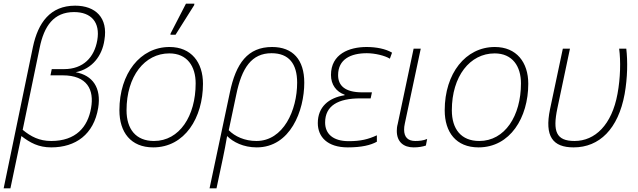

<svg xmlns="http://www.w3.org/2000/svg" viewBox="-34 -796 3490 1050"><path d="M-14 234H23L83 -52C131 -15 177 10 246 10C380 10 479 -61 503 -206C521 -317 472 -384 380 -401C470 -419 525 -491 537 -577C558 -699 488 -765 377 -765C241 -765 174 -672 146 -539ZM246 -25C181 -25 135 -49 90 -86L183 -535C207 -654 260 -730 371 -730C465 -730 515 -674 498 -576C482 -483 422 -418 316 -418H249L242 -384H309C443 -384 482 -305 464 -205C446 -101 381 -25 246 -25Z M898 -606H926L1028 -768L1029 -776H983L899 -613ZM804 10C977 10 1076 -153 1076 -338C1076 -455 1012 -539 893 -539C733 -539 619 -394 619 -193C619 -73 681 10 804 10ZM808 -25C709 -25 658 -90 658 -193C658 -379 757 -504 892 -504C990 -504 1036 -433 1036 -340C1036 -162 948 -25 808 -25Z M1223 -290 1112 234H1150L1185 69C1193 32 1200 -6 1208 -52C1241 -19 1297 10 1370 10C1554 10 1630 -191 1630 -344C1630 -469 1568 -539 1454 -539C1321 -539 1256 -450 1223 -290ZM1368 -25C1304 -25 1250 -50 1217 -84L1258 -278C1288 -425 1342 -505 1451 -505C1546 -505 1591 -447 1591 -344C1591 -193 1516 -25 1368 -25Z M1868 10C1943 10 1993 -2 2027 -21V-56C1979 -34 1938 -24 1873 -24C1786 -24 1744 -65 1744 -126C1744 -218 1815 -258 1936 -258H1993L2000 -291H1947C1851 -291 1815 -329 1815 -385C1815 -472 1884 -505 1972 -505C2016 -505 2071 -492 2098 -475L2110 -508C2075 -529 2023 -539 1971 -539C1876 -539 1776 -501 1776 -386C1776 -333 1805 -294 1851 -278L1850 -275C1763 -261 1704 -211 1704 -123C1704 -47 1757 10 1868 10Z M2228 10C2255 10 2277 6 2295 0L2302 -36C2280 -27 2259 -25 2237 -25C2197 -25 2176 -46 2176 -87C2176 -97 2177 -108 2180 -121L2267 -530H2228L2141 -118C2137 -104 2136 -91 2136 -80C2136 -20 2173 10 2228 10Z M2583 10C2756 10 2855 -153 2855 -338C2855 -455 2791 -539 2672 -539C2512 -539 2398 -394 2398 -193C2398 -73 2460 10 2583 10ZM2587 -25C2488 -25 2437 -90 2437 -193C2437 -379 2536 -504 2671 -504C2769 -504 2815 -433 2815 -340C2815 -162 2727 -25 2587 -25Z M3103 10C3244 10 3347 -91 3382 -282C3398 -372 3399 -461 3391 -530H3352C3361 -462 3359 -369 3343 -283C3312 -113 3220 -25 3108 -25C3007 -25 2988 -78 3014 -203L3083 -530H3044L2974 -199C2943 -50 2989 10 3103 10Z"/></svg>

Font: Noto Sans ExtraLight
Style: Italic
Weight: 200
Italic angle: -12°
Designer: Monotype Design Team
Foundry: Monotype Imaging Inc.
Version: Version 2.013